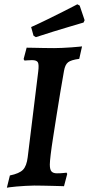

<svg xmlns="http://www.w3.org/2000/svg" viewBox="-20 -864 414 894"><path d="M278 -534Q270 -489 261 -435.5Q252 -382 243.5 -327.5Q235 -273 227.5 -225.5Q220 -178 216 -144.5Q212 -111 212 -98Q212 -74 220 -65.5Q228 -57 245 -57Q262 -57 276 -58.5Q290 -60 290 -60L293 -54L278 3Q278 3 263 2.5Q248 2 225.5 1.5Q203 1 180 0.5Q157 0 140 0Q121 0 98.5 1.5Q76 3 56.5 4.5Q37 6 24.5 8Q12 10 12 10L26 -47Q70 -56 87 -73.5Q104 -91 109 -132L158 -531Q162 -563 156.5 -573.5Q151 -584 129 -584Q120 -584 107 -583Q94 -582 94 -582Q93 -584 92 -585.5Q91 -587 90 -589L104 -642Q112 -642 134.5 -641.5Q157 -641 184 -640.5Q211 -640 232 -640Q248 -640 270 -641Q292 -642 313 -643.5Q334 -645 348 -646.5Q362 -648 362 -648L349 -590Q311 -585 297 -574Q283 -563 278 -534ZM369 -759Q369 -759 350 -753.5Q331 -748 299.5 -738.5Q268 -729 228.5 -717Q189 -705 147 -691L136 -698L125 -738Q163 -755 201.5 -774Q240 -793 271 -808.5Q302 -824 321 -834Q340 -844 340 -844L351 -838L374 -770Z"/></svg>

Font: Alegreya SemiBold
Style: Italic
Weight: 600
Italic angle: -7°
Designer: Juan Pablo del Peral
Foundry: Huerta Tipografica
Version: Version 2.009